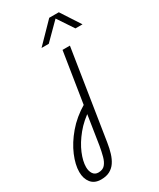

<svg xmlns="http://www.w3.org/2000/svg" viewBox="-304 -772 879 1059"><g transform="rotate(-30 135.5 -242.0)"><path d="M9 216Q-33 216 -54.5 189Q-76 162 -76 120Q-76 74 -52 17Q-28 -40 18.5 -95Q65 -150 134 -191L148 -153Q89 -115 49.5 -66.5Q10 -18 -10 30Q-30 78 -30 115Q-30 141 -18.5 158Q-7 175 15 175Q43 175 57.5 158Q72 141 79.5 113Q87 85 93 51L125 -155L128 -174L181 -510H228L139 57Q134 90 125 119.5Q116 149 101.5 170.5Q87 192 64.5 204Q42 216 9 216ZM86 -577 206 -700H267L347 -577H302L234 -679L132 -577Z"/></g></svg>

Font: MuseoModerno ExtraLight
Style: Italic
Weight: 250
Italic angle: -9°
Designer: Pablo Cosgaya, Héctor Gatti, Marcela Romero, and the Authors of The MuseoModerno Project.
Foundry: Omnibus-Type Team
Version: Version 1.003